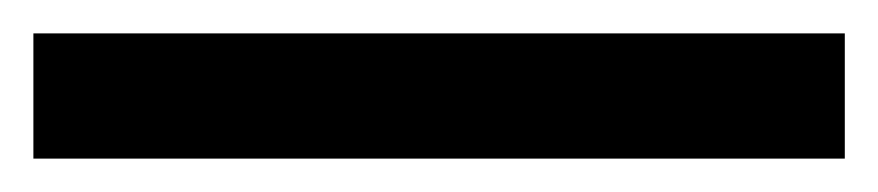

<svg xmlns="http://www.w3.org/2000/svg" viewBox="-23 -855 526 115"><path d="M483 -760H-3V-835H483Z"/></svg>

Font: Noto Sans Sinhala UI SemiCondensed Medium
Style: Regular
Weight: 500
Width: 4
Designer: Jelle Bosma - Monotype Design Team
Foundry: Monotype Imaging Inc.
Version: Version 2.006; ttfautohint (v1.8.4.7-5d5b)